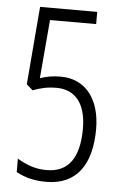

<svg xmlns="http://www.w3.org/2000/svg" viewBox="-52 -752 516 800"><g transform="rotate(5 205.5 -352.0)"><path d="M172 10C298 10 360 -78 360 -227C360 -353 297 -432 195 -432C159 -432 135 -427 108 -418L129 -663H322V-714H83L56 -388L82 -365C115 -377 141 -384 181 -384C256 -384 305 -333 305 -224C305 -103 261 -39 169 -39C126 -39 90 -50 46 -76V-20C84 1 124 10 172 10Z"/></g></svg>

Font: Noto Sans Devanagari UI ExtraCondensed Light
Style: Regular
Weight: 300
Width: 2
Designer: Jelle Bosma - Monotype Design Team
Foundry: Monotype Imaging Inc.
Version: Version 2.004